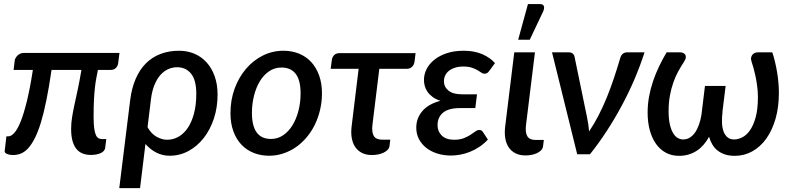

<svg xmlns="http://www.w3.org/2000/svg" viewBox="-20 -772 3960 961"><path d="M571.5 -456Q570 -441.5 560 -431.8Q550 -422 534 -422H470Q466 -401.5 462 -380.5Q458 -359.5 455 -332.8Q452 -306 450.2 -271Q448.5 -236 448.5 -188Q448.5 -152 451.5 -130Q454.5 -108 460 -96Q465.5 -84 473.5 -80Q481.5 -76 491.5 -76H512L506.5 -32.5Q505.5 -23.5 499.5 -16.8Q493.5 -10 483.8 -5.5Q474 -1 461.5 1.2Q449 3.5 435.5 3.5Q384.5 3.5 360.2 -29.5Q336 -62.5 336 -126Q336 -156 340.8 -185.5Q345.5 -215 353 -249.5Q360.5 -284 369.5 -325.8Q378.5 -367.5 387.5 -422H238Q225.5 -336 212.2 -270.8Q199 -205.5 184.5 -158.2Q170 -111 154 -79.8Q138 -48.5 120.8 -29.8Q103.5 -11 84.5 -3.5Q65.5 4 44.5 4Q37.5 4 30 2.8Q22.5 1.5 16.2 -1Q10 -3.5 6.2 -7.2Q2.5 -11 3.5 -16.5L12 -89.5H21.5Q36 -89.5 52 -107.2Q68 -125 83.8 -164.5Q99.5 -204 115 -267.5Q130.5 -331 144.5 -422H48L53.5 -467.5Q54 -474 57.8 -481Q61.5 -488 67.2 -493.8Q73 -499.5 81 -503.2Q89 -507 98.5 -507H578Z M718.5 -135.5Q736.5 -103 763.2 -87.8Q790 -72.5 816.5 -72.5Q847.5 -72.5 874.2 -88Q901 -103.5 920.5 -132.8Q940 -162 951.2 -204.8Q962.5 -247.5 962.5 -302Q962.5 -371.5 936.2 -403.5Q910 -435.5 866.5 -435.5Q843.5 -435.5 822 -426Q800.5 -416.5 783 -396.8Q765.5 -377 753 -346.5Q740.5 -316 735.5 -274.5ZM631.5 -270.5Q639 -331 659 -377.2Q679 -423.5 710.2 -454.8Q741.5 -486 783.5 -502Q825.5 -518 876.5 -518Q918 -518 953.2 -503Q988.5 -488 1014.2 -459.5Q1040 -431 1054.5 -390.2Q1069 -349.5 1069 -298Q1069 -235 1050.8 -179.2Q1032.5 -123.5 1000.2 -82Q968 -40.5 924 -16.5Q880 7.5 829 7.5Q793 7.5 762 -8.5Q731 -24.5 708 -51.5L681 169.5H577Z M1336.5 -76.5Q1370 -76.5 1397.5 -95.2Q1425 -114 1444.2 -145.5Q1463.5 -177 1474 -218.2Q1484.5 -259.5 1484.5 -304.5Q1484.5 -370.5 1460.2 -402.2Q1436 -434 1388.5 -434Q1354.5 -434 1327.2 -415.5Q1300 -397 1281 -366Q1262 -335 1251.5 -293.5Q1241 -252 1241 -206.5Q1241 -76.5 1336.5 -76.5ZM1327 7.5Q1285 7.5 1249.5 -6.8Q1214 -21 1188.2 -48.2Q1162.5 -75.5 1148 -115.2Q1133.5 -155 1133.5 -205.5Q1133.5 -271 1154.2 -328Q1175 -385 1211 -427.2Q1247 -469.5 1295.2 -493.8Q1343.5 -518 1398.5 -518Q1440.5 -518 1476 -503.8Q1511.5 -489.5 1537 -462.2Q1562.5 -435 1577 -395.2Q1591.5 -355.5 1591.5 -305Q1591.5 -262 1582 -222Q1572.5 -182 1555.5 -147.2Q1538.5 -112.5 1514.2 -84Q1490 -55.5 1460.8 -35.2Q1431.5 -15 1397.5 -3.8Q1363.5 7.5 1327 7.5Z M2055 -464.5Q2052.5 -447 2042.2 -437.2Q2032 -427.5 2014.5 -427.5H1878.5L1844 -146Q1840 -110 1851 -91.5Q1862 -73 1892 -73H1933.5L1929.5 -41Q1928 -30 1920 -21.8Q1912 -13.5 1899.8 -7.8Q1887.5 -2 1872.5 1Q1857.5 4 1842 4Q1812.5 4 1791.5 -6.8Q1770.5 -17.5 1757.8 -36.5Q1745 -55.5 1740.5 -82Q1736 -108.5 1740 -140L1775 -427.5H1635L1641 -472.5Q1642.5 -485.5 1652.2 -495.8Q1662 -506 1679.5 -506H2060Z M2422 -73.5Q2401.5 -51.5 2378.2 -36.2Q2355 -21 2330.8 -11.5Q2306.5 -2 2282.8 2.2Q2259 6.5 2237.5 6.5Q2201.5 6.5 2169.8 -3.2Q2138 -13 2114.5 -31.2Q2091 -49.5 2077.2 -75.2Q2063.5 -101 2063.5 -133Q2063.5 -180 2093.8 -215.8Q2124 -251.5 2184.5 -267.5Q2161 -275 2145.2 -286.8Q2129.5 -298.5 2119.8 -312.5Q2110 -326.5 2106 -341.8Q2102 -357 2102 -372Q2102 -400 2115.2 -426.2Q2128.5 -452.5 2154 -473Q2179.5 -493.5 2216.5 -505.8Q2253.5 -518 2301 -518Q2354 -518 2393.8 -500.8Q2433.5 -483.5 2457.5 -456L2429.5 -418Q2422.5 -408 2416.8 -405.5Q2411 -403 2404 -403Q2397 -403 2389.2 -408.5Q2381.5 -414 2370 -420.8Q2358.5 -427.5 2341.5 -433.2Q2324.5 -439 2299.5 -439Q2275.5 -439 2257.5 -433.2Q2239.5 -427.5 2227 -417.5Q2214.5 -407.5 2208.2 -394Q2202 -380.5 2202 -365Q2202 -337 2224.8 -318.5Q2247.5 -300 2291.5 -300H2367.5L2359 -231H2283Q2224.5 -231 2197.2 -207.8Q2170 -184.5 2170 -145.5Q2170 -114 2191.5 -93.2Q2213 -72.5 2253 -72.5Q2281.5 -72.5 2301 -80.2Q2320.5 -88 2334.5 -97Q2348.5 -106 2358.8 -113.8Q2369 -121.5 2379 -121.5Q2391 -121.5 2397 -111.5Z M2554 -510H2657.5L2612.5 -144Q2608.5 -108.5 2619.5 -90Q2630.5 -71.5 2661 -71.5H2702L2698 -39.5Q2696.5 -28.5 2688.5 -20Q2680.5 -11.5 2668.5 -5.8Q2656.5 0 2641.2 3Q2626 6 2610.5 6Q2581 6 2560 -4.8Q2539 -15.5 2526.2 -34.5Q2513.5 -53.5 2509 -80.2Q2504.5 -107 2508.5 -138.5ZM2573.5 -573 2622.5 -751.5H2683.5Q2698 -751.5 2702 -741.8Q2706 -732 2699 -715.5L2631.5 -573Z M3206 -510Q3184 -441.5 3154.8 -373.2Q3125.5 -305 3090.2 -239.8Q3055 -174.5 3015.2 -113.8Q2975.5 -53 2933 0H2869L2743 -510H2828Q2839.5 -510 2846.8 -503.8Q2854 -497.5 2855.5 -489L2918 -186Q2922 -167.5 2924.5 -149.8Q2927 -132 2928.5 -114Q2954.5 -152.5 2977 -196.5Q2999.5 -240.5 3018.5 -287.5Q3037.5 -334.5 3053.5 -382.8Q3069.5 -431 3083.5 -478.5Q3088 -496 3097.5 -503Q3107 -510 3117.5 -510Z M3845.5 -510Q3853 -488 3859 -462.8Q3865 -437.5 3869.5 -410.8Q3874 -384 3876.2 -357.5Q3878.5 -331 3878.5 -307Q3878.5 -236 3861.8 -177.8Q3845 -119.5 3815.5 -78.2Q3786 -37 3745.5 -14.5Q3705 8 3658 8Q3629.5 8 3608 0.8Q3586.5 -6.5 3570.8 -19.2Q3555 -32 3545 -49.5Q3535 -67 3529 -87.5Q3518 -67 3503.2 -49.5Q3488.5 -32 3470 -19.2Q3451.5 -6.5 3428.5 0.8Q3405.5 8 3378 8Q3341.5 8 3312.5 -7.8Q3283.5 -23.5 3263.2 -52.2Q3243 -81 3232.2 -120.8Q3221.5 -160.5 3221.5 -208.5Q3221.5 -250 3228.8 -289.2Q3236 -328.5 3248.8 -366Q3261.5 -403.5 3278.8 -439.5Q3296 -475.5 3316.5 -510H3384Q3391 -510 3398.2 -507.2Q3405.5 -504.5 3409.5 -498.8Q3413.5 -493 3412.5 -483.8Q3411.5 -474.5 3402.5 -461Q3388 -439 3374.2 -413.8Q3360.5 -388.5 3350 -358.5Q3339.5 -328.5 3333 -293.2Q3326.5 -258 3326.5 -216Q3326.5 -175.5 3333 -148.2Q3339.5 -121 3349.8 -104.5Q3360 -88 3373 -81Q3386 -74 3399 -74Q3417.5 -74 3432.2 -83Q3447 -92 3458.5 -108.2Q3470 -124.5 3478.2 -147.2Q3486.5 -170 3491 -198L3508.5 -342H3612L3596 -213H3596.5Q3592.5 -182 3593.8 -156.5Q3595 -131 3602 -112.8Q3609 -94.5 3622 -84.2Q3635 -74 3654.5 -74Q3673.5 -74 3694.5 -84.2Q3715.5 -94.5 3733 -118.8Q3750.5 -143 3762 -184Q3773.5 -225 3773.5 -286.5Q3773.5 -311.5 3770.2 -337.8Q3767 -364 3762 -388Q3757 -412 3751.5 -432Q3746 -452 3741.5 -464Q3737.5 -476.5 3739.8 -485.2Q3742 -494 3747.2 -499.5Q3752.5 -505 3759.2 -507.5Q3766 -510 3771.5 -510Z"/></svg>

Font: Lato SemiBold
Style: Italic
Weight: 600
Italic angle: -7°
Designer: Lukasz Dziedzic with Adam Twardoch and Botio Nikoltchev
Foundry: tyPoland Lukasz Dziedzic
Version: Version 2.015; 2015-08-06; http://www.latofonts.com/